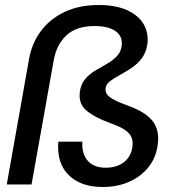

<svg xmlns="http://www.w3.org/2000/svg" viewBox="-20 -737 686 767"><path d="M390 10Q302 10 254 -38Q206 -86 213 -171H309Q306 -124 330 -95.5Q354 -67 402 -67Q447 -67 475.5 -89.5Q504 -112 509 -151Q512 -173 505 -189Q498 -205 479 -218Q460 -231 426 -243Q353 -270 323 -297.5Q293 -325 299 -370Q303 -401 320 -421Q337 -441 360.5 -455Q384 -469 407 -482Q430 -495 446.5 -512Q463 -529 466 -554Q471 -591 442.5 -612Q414 -633 357 -633Q285 -633 245 -595.5Q205 -558 194 -493L106 0H7L96 -501Q107 -564 143 -612.5Q179 -661 237.5 -689Q296 -717 374 -717Q443 -717 488.5 -696Q534 -675 554 -640Q574 -605 569 -562Q564 -528 547 -505Q530 -482 506 -466Q482 -450 459 -437.5Q436 -425 420 -413Q404 -401 402 -385Q400 -372 407 -361Q414 -350 435.5 -338.5Q457 -327 499 -312Q565 -287 591.5 -251Q618 -215 610 -159Q604 -109 574.5 -71Q545 -33 497.5 -11.5Q450 10 390 10Z"/></svg>

Font: DM Sans 36pt Medium
Style: Italic
Weight: 500
Italic angle: -10°
Designer: Colophon Foundry, Jonny Pinhorn
Foundry: Colophon Foundry
Version: Version 4.004;gftools[0.9.30]